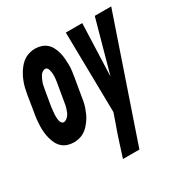

<svg xmlns="http://www.w3.org/2000/svg" viewBox="-190 -667 986 1022"><g transform="rotate(-30 303.5 -156.5)"><path d="M94 8Q74 8 56 2Q38 -4 24.5 -16Q11 -28 2.5 -44.5Q-6 -61 -11 -79.5Q-16 -98 -18 -117Q-20 -136 -19.5 -156Q-19 -176 -17 -195.5Q-15 -215 -11 -235L5 -335Q8 -351 11.5 -367.5Q15 -384 20.5 -400Q26 -416 33.5 -431.5Q41 -447 50.5 -461.5Q60 -476 72 -489Q84 -502 99 -511Q114 -520 130.5 -524Q147 -528 163 -528Q182 -528 200.5 -522Q219 -516 232.5 -504Q246 -492 254.5 -475.5Q263 -459 268 -440.5Q273 -422 274.5 -403Q276 -384 276.5 -364Q277 -344 274 -324.5Q271 -305 268 -285L251 -185Q249 -169 245.5 -152.5Q242 -136 236.5 -120Q231 -104 224 -88.5Q217 -73 207 -58.5Q197 -44 185 -31Q173 -18 158.5 -9Q144 0 127 4Q110 8 94 8ZM101 -112Q109 -112 117.5 -118Q126 -124 132 -132Q138 -140 141.5 -149Q145 -158 148 -167.5Q151 -177 153 -186Q155 -195 156 -204L173 -304Q174 -312 175.5 -319Q177 -326 177.5 -333.5Q178 -341 178.5 -348.5Q179 -356 178.5 -363Q178 -370 177 -377Q176 -384 174 -390.5Q172 -397 167.5 -402.5Q163 -408 156 -408Q147 -408 138.5 -402Q130 -396 125 -388Q120 -380 116 -371Q112 -362 108.5 -352.5Q105 -343 103.5 -334Q102 -325 100 -316L83 -216Q82 -208 81.5 -201Q81 -194 80 -186.5Q79 -179 78.5 -171.5Q78 -164 78.5 -157Q79 -150 79.5 -143Q80 -136 82 -129.5Q84 -123 89 -117.5Q94 -112 101 -112ZM275 215Q290 168 305 121Q320 74 337 28L356 -27L348 -520H449L437 -198L526 -520H627L376 215Z"/></g></svg>

Font: Iosevka Heavy Extended Oblique
Style: Regular
Weight: 900
Width: 7
Italic angle: -9°
Monospace: yes
Designer: Belleve Invis
Foundry: Belleve Invis
Version: Version 32.5.0; ttfautohint (v1.8.4)